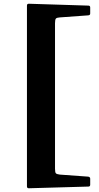

<svg xmlns="http://www.w3.org/2000/svg" viewBox="-20 -870 530 1026"><path d="M462 -798Q462 -789 452 -788L300 -777Q284 -776 279 -771Q274 -766 274 -746V32Q274 52 279 56.5Q284 61 300 63L452 74Q462 76 462 85V117Q462 127 452 127L134 136Q124 136 124 126V-840Q124 -850 134 -850L452 -840Q462 -840 462 -830Z"/></svg>

Font: Hahmlet ExtraBold
Style: Regular
Weight: 800
Designer: Minjoo Ham & Mark Frömberg
Foundry: hypertype
Version: Version 1.002